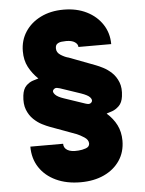

<svg xmlns="http://www.w3.org/2000/svg" viewBox="-59 -784 739 978"><g transform="rotate(-5 310.5 -295.0)"><path d="M529.8 -541.2H362.2Q361.9 -556.1 346.4 -566.4Q331 -576.7 302.6 -576.7Q292.6 -576.7 279.5 -575.3Q266.3 -573.9 256.7 -567.1Q247.2 -560.4 247.2 -544Q246.8 -522.7 268.3 -509.2Q289.8 -495.7 308.2 -491.5L443.2 -440.3Q457.4 -435 479.4 -423.8Q501.4 -412.6 522.2 -393.1Q543 -373.6 554.9 -343.8Q566.8 -313.9 561.1 -271.3Q556.8 -239.3 540 -223Q523.1 -206.7 505.1 -200.3Q487.2 -193.9 478.7 -191.8L475.9 -190.3Q508.5 -161.6 526.1 -126.6Q543.7 -91.6 544 -46.9Q544 11.4 514.7 54.9Q485.4 98.4 433.8 122.3Q382.1 146.3 313.9 146.3Q242.2 146.3 188 120.9Q133.9 95.5 103.9 49.9Q73.9 4.3 73.9 -56.8H241.5Q241.1 -35.5 260.1 -24Q279.1 -12.4 316.8 -15.6Q335.6 -16.7 354.4 -23.3Q373.2 -29.8 373.6 -46.9Q373.2 -66.1 352.1 -79.5Q331 -93 315.3 -99.4L180.4 -149.1Q165.5 -154.5 143.3 -165.7Q121.1 -176.8 100.3 -196.6Q79.5 -216.3 67.6 -246.4Q55.8 -276.6 61.1 -319.6Q65.3 -352.3 81.3 -368.3Q97.3 -384.2 115.8 -390.3Q134.2 -396.3 144.9 -399.1Q114.7 -427.9 96.2 -463.1Q77.8 -498.2 78.1 -544Q78.1 -599.4 106.5 -643.1Q134.9 -686.8 185.7 -712Q236.5 -737.2 302.6 -737.2Q370 -737.2 421 -711.6Q471.9 -686.1 500.9 -641.7Q529.8 -597.3 529.8 -541.2ZM406.2 -258.5Q410.2 -268.1 399.5 -280.2Q388.8 -292.3 355.1 -304L250 -339.5Q233.7 -344.8 226 -342.3Q218.4 -339.8 214.5 -332.4Q209.9 -323.9 221.6 -310.7Q233.3 -297.6 265.6 -286.9L375 -250Q397.7 -242.2 406.2 -258.5Z"/></g></svg>

Font: Inter UI Black
Style: Regular
Weight: 900
Designer: Rasmus Andersson
Foundry: rsms
Version: 3.2;8d6f07862